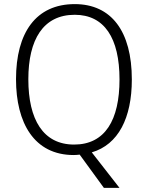

<svg xmlns="http://www.w3.org/2000/svg" viewBox="-20 -745 721 935"><path d="M622 -358C622 -593 522 -725 344 -725C155 -725 58 -586 58 -359C58 -147 146 10 339 10C349 10 359 9 368 8L486 170H562L427 -3C556 -41 622 -170 622 -358ZM118 -359C118 -552 190 -673 344 -673C488 -673 562 -560 562 -358C562 -161 492 -41 341 -41C190 -41 118 -163 118 -359Z"/></svg>

Font: Noto Sans Devanagari SemiCondensed Light
Style: Regular
Weight: 300
Width: 4
Designer: Jelle Bosma - Monotype Design Team
Foundry: Monotype Imaging Inc.
Version: Version 2.004